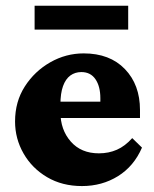

<svg xmlns="http://www.w3.org/2000/svg" viewBox="-20 -625 525 653"><path d="M258.8 7.8Q191.4 7.8 140.1 -22.5Q88.9 -52.7 60.1 -103Q31.2 -153.3 31.2 -211.9Q31.2 -279.3 64.5 -331.1Q97.7 -382.8 150.9 -413.1Q204.1 -443.4 264.6 -443.4Q353.5 -443.4 404.8 -390.1Q456.1 -336.9 456.1 -251V-223.6H172.9V-279.3H339.8L321.3 -249V-291Q321.3 -331.1 304.7 -355.5Q288.1 -379.9 256.8 -379.9Q235.4 -379.9 219.2 -368.2Q203.1 -356.4 194.3 -332Q185.5 -307.6 185.5 -269.5V-244.1Q185.5 -183.6 220.7 -143.6Q255.9 -103.5 316.4 -103.5Q349.6 -103.5 377.4 -115.7Q405.3 -127.9 429.7 -155.3L462.9 -123Q435.5 -59.6 381.3 -25.9Q327.1 7.8 258.8 7.8ZM97.7 -605.5H416V-524.4H97.7Z"/></svg>

Font: Crimson Pro Black
Style: Regular
Weight: 900
Designer: Jacques Le Bailly
Foundry: Baron von Fonthausen
Version: Version 1.003